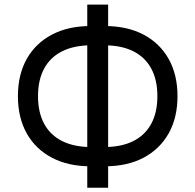

<svg xmlns="http://www.w3.org/2000/svg" viewBox="-20 -791 868 853"><path d="M382.3 -52.2Q283.2 -52.2 210.7 -90.3Q138.2 -128.4 98.9 -198.2Q59.6 -268.1 59.6 -363.8Q59.6 -459.5 98.9 -529.3Q138.2 -599.1 210.7 -637.2Q283.2 -675.3 382.3 -675.3H445.8Q545.4 -675.3 617.7 -637.2Q689.9 -599.1 729.2 -529.3Q768.6 -459.5 768.6 -363.8Q768.6 -268.1 729.2 -198.2Q689.9 -128.4 617.7 -90.3Q545.4 -52.2 445.8 -52.2ZM386.2 -137.7H441.9Q518.6 -137.7 571.3 -163.8Q624 -189.9 651.6 -240.5Q679.2 -291 679.2 -363.8Q679.2 -436.5 651.6 -487.1Q624 -537.6 571.3 -563.7Q518.6 -589.8 441.9 -589.8H386.2Q310.1 -589.8 257.1 -563.7Q204.1 -537.6 176.5 -487.1Q148.9 -436.5 148.9 -363.8Q148.9 -291 176.5 -240.5Q204.1 -189.9 257.1 -163.8Q310.1 -137.7 386.2 -137.7ZM367.7 43V-770.5H460.4V43Z"/></svg>

Font: Inter Variable LoSnoCo
Style: Regular
Weight: 400
Designer: Rasmus Andersson
Foundry: rsms
Version: Version 4.000;git-a52131595; featfreeze: case,dlig,ss01,ss02